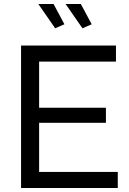

<svg xmlns="http://www.w3.org/2000/svg" viewBox="-20 -937 645 957"><path d="M171 -917H247L301 -816L255 -796ZM307 -917H383L437 -816L391 -796ZM567 -80V0H85V-710H558V-630H175V-400H508V-325H175V-80Z"/></svg>

Font: Raleway-v4020 Medium
Style: Regular
Weight: 500
Designer: Matt McInerney, Pablo Impallari, Rodrigo Fuenzalida
Foundry: Matt McInerney, Pablo Impallari, Rodrigo Fuenzalida
Version: Version 4.020;PS 004.020;hotconv 1.0.88;makeotf.lib2.5.64775